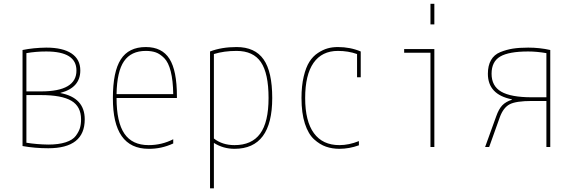

<svg xmlns="http://www.w3.org/2000/svg" viewBox="-20 -780 3040 1019"><path d="M120.1 -294.9H197.3Q386.7 -294.9 385.7 -406.2Q385.7 -506.8 225.6 -506.8Q169.9 -506.8 120.1 -498ZM120.1 -275.4V-22.5Q173.8 -13.7 236.3 -12.7Q291 -12.7 328.6 -24.9Q366.2 -37.1 382.3 -59.1Q398.4 -81.1 404.3 -100.6Q410.2 -120.1 410.2 -146.5Q410.2 -214.8 358.9 -245.1Q307.6 -275.4 197.3 -275.4ZM429.7 -146.5Q429.7 6.8 236.3 6.8Q165 6.8 99.6 -4.9V-514.6Q157.2 -526.4 225.6 -527.3Q313.5 -527.3 359.9 -496.1Q406.2 -464.8 406.2 -406.2Q406.2 -314.5 300.8 -287.1V-286.1Q429.7 -261.7 429.7 -146.5Z M899.4 -280.3Q898.4 -352.5 886.2 -400.9Q874 -449.2 851.6 -471.7Q829.1 -494.1 806.6 -502Q784.2 -509.8 753.9 -509.8Q675.8 -509.8 638.2 -455.1Q600.6 -400.4 598.6 -280.3ZM598.6 -259.8Q598.6 -131.8 640.1 -70.8Q681.6 -9.8 768.6 -9.8Q838.9 -9.8 899.4 -41V-18.6Q835.9 10.7 768.6 9.8Q578.1 9.8 579.1 -259.8Q579.1 -399.4 621.1 -464.8Q663.1 -530.3 753.9 -530.3Q839.8 -530.3 879.4 -467.8Q918.9 -405.3 918.9 -269.5V-259.8Z M1405.3 -259.8Q1405.3 -390.6 1364.7 -450.2Q1324.2 -509.8 1235.4 -509.8Q1168.9 -509.8 1115.2 -493.2V-44.9Q1160.2 -9.8 1224.6 -9.8Q1316.4 -9.8 1360.8 -70.8Q1405.3 -131.8 1405.3 -259.8ZM1424.8 -259.8Q1424.8 9.8 1224.6 9.8Q1165 9.8 1115.2 -21.5V219.7H1094.7V-506.8Q1156.2 -530.3 1235.4 -530.3Q1333 -530.3 1378.9 -464.8Q1424.8 -399.4 1424.8 -259.8Z M1875 -493.2Q1828.1 -509.8 1773.4 -509.8Q1688.5 -509.8 1644 -446.3Q1599.6 -382.8 1599.6 -259.8Q1599.6 -136.7 1646 -73.2Q1692.4 -9.8 1781.2 -9.8Q1832 -9.8 1884.8 -31.2V-8.8Q1833 9.8 1781.2 9.8Q1743.2 9.8 1710.4 -1.5Q1677.7 -12.7 1647 -40.5Q1616.2 -68.4 1598.1 -124Q1580.1 -179.7 1580.1 -259.8Q1580.1 -324.2 1591.8 -373.5Q1603.5 -422.9 1622.1 -452.1Q1640.6 -481.4 1667.5 -499Q1694.3 -516.6 1719.2 -523.4Q1744.1 -530.3 1773.4 -530.3Q1838.9 -530.3 1894.5 -506.8V-370.1H1875Z M2285.2 0H2264.6V-500H2125V-519.5H2285.2ZM2264.6 -650.4V-759.8H2285.2V-650.4Z M2588.9 -388.7Q2588.9 -323.2 2640.1 -293.5Q2691.4 -263.7 2802.7 -263.7H2879.9V-498Q2828.1 -506.8 2783.2 -506.8Q2680.7 -506.8 2634.8 -480Q2588.9 -453.1 2588.9 -388.7ZM2879.9 -244.1H2802.7Q2718.8 -244.1 2685.1 -226.6Q2651.4 -209 2632.8 -158.2L2576.2 0H2554.7L2613.3 -162.1Q2627 -201.2 2645.5 -220.7Q2664.1 -240.2 2697.3 -251L2696.3 -252.9Q2569.3 -278.3 2569.3 -388.7Q2569.3 -431.6 2585.9 -460.9Q2602.5 -490.2 2635.3 -503.4Q2668 -516.6 2702.1 -522Q2736.3 -527.3 2783.2 -527.3Q2844.7 -527.3 2900.4 -514.6V0H2879.9Z"/></svg>

Font: Mgen+ 1mn thin
Style: Regular
Weight: 100
Designer: [Source Han Sans]
Ryoko NISHIZUKA  (kana & ideographs); Paul D. Hunt (Latin, Greek & Cyrillic); Wenlong ZHANG  (bopomofo
Version: Version 1.059.20150602